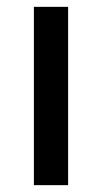

<svg xmlns="http://www.w3.org/2000/svg" viewBox="-20 -541 298 561"><path d="M79 0V-521H179V0Z"/></svg>

Font: Ubuntu Sans Medium
Style: Regular
Weight: 500
Designer: Dalton Maag Ltd
Foundry: Dalton Maag Ltd
Version: Version 1.006; ttfautohint (v1.8.4.7-5d5b)